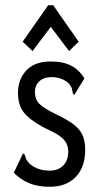

<svg xmlns="http://www.w3.org/2000/svg" viewBox="-20 -707 390 737"><path d="M171 10Q124 10 90.5 -4.5Q57 -19 33 -44L64 -109L68 -118L74 -115Q77 -108 79.5 -99.5Q82 -91 93 -79Q108 -66 127 -59Q146 -52 171 -52Q203 -52 222.5 -71.5Q242 -91 242 -125Q242 -151 226.5 -169.5Q211 -188 170 -207Q115 -232 82 -263.5Q49 -295 49 -350Q49 -402 81 -436.5Q113 -471 175 -471Q222 -471 253 -455Q284 -439 304 -406L271 -352L266 -343L260 -347Q258 -356 256.5 -364.5Q255 -373 245 -386Q231 -399 214 -405Q197 -411 179 -411Q148 -411 131 -395Q114 -379 114 -354Q114 -326 131 -308.5Q148 -291 198 -267Q237 -248 260.5 -231Q284 -214 295.5 -191Q307 -168 307 -133Q307 -65 270.5 -27.5Q234 10 171 10ZM105 -511 67 -547 165 -687H184L282 -547L245 -511L175 -604Z"/></svg>

Font: Inconsolata ExtraCondensed Medium
Style: Regular
Weight: 500
Width: 2
Monospace: yes
Designer: Raph Levien, Cyreal, Brenton Simpson
Foundry: Raph Levien, Cyreal, Google
Version: Version 3.001; ttfautohint (v1.8.2.53-6de2)